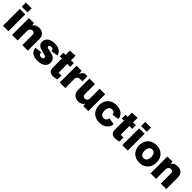

<svg xmlns="http://www.w3.org/2000/svg" viewBox="530 -2749 4707 4707"><g transform="rotate(45 2883.5 -395.0)"><path d="M53 0V-584H242V0ZM48 -656V-800H247V-656Z M370 0V-584H546L552 -511Q583 -555 623 -574.5Q663 -594 721 -594Q812 -594 863.5 -542.5Q915 -491 915 -396V0H724V-361Q724 -396 703.5 -413Q683 -430 648 -430Q614 -430 590 -406.5Q566 -383 561 -344V0Z M1252 10Q1128 10 1067 -41.5Q1006 -93 995 -181L1175 -205Q1174 -162 1195.5 -138Q1217 -114 1260 -114Q1293 -114 1310 -128Q1327 -142 1327 -165Q1327 -188 1311 -199Q1295 -210 1264.5 -217.5Q1234 -225 1191 -235Q1141 -247 1099 -265Q1057 -283 1031.5 -315.5Q1006 -348 1006 -402Q1006 -462 1038 -505Q1070 -548 1128 -571Q1186 -594 1263 -594Q1342 -594 1394.5 -571.5Q1447 -549 1475.5 -511Q1504 -473 1509 -426L1333 -402Q1332 -440 1311 -456.5Q1290 -473 1257 -473Q1226 -473 1210 -461Q1194 -449 1194 -430Q1194 -400 1231.5 -390Q1269 -380 1334 -366Q1367 -358 1400.5 -346.5Q1434 -335 1461 -315.5Q1488 -296 1504.5 -265Q1521 -234 1521 -186Q1521 -98 1452 -44Q1383 10 1252 10Z M1796 10Q1714 10 1678 -29Q1642 -68 1642 -147V-455L1569 -451V-584L1642 -580V-729L1831 -739V-579L1929 -584V-451L1831 -456V-205Q1831 -172 1838 -160Q1845 -148 1873 -148Q1889 -148 1904 -152.5Q1919 -157 1927 -161V-14Q1906 -4 1868.5 3Q1831 10 1796 10Z M2021 0V-584H2196L2203 -484Q2229 -542 2261.5 -567Q2294 -592 2341 -592Q2369 -592 2392 -585V-409H2387Q2380 -412 2367 -414Q2354 -416 2336 -416Q2287 -416 2254.5 -395Q2222 -374 2212 -334V0Z M2669 10Q2578 10 2522.5 -43.5Q2467 -97 2467 -200V-584H2658V-243Q2658 -154 2733 -154Q2768 -154 2792 -177.5Q2816 -201 2821 -240V-584H3012V0H2836L2830 -73Q2799 -28 2759 -9Q2719 10 2669 10Z M3396 10Q3305 10 3237 -28Q3169 -66 3132 -134Q3095 -202 3095 -292Q3095 -383 3132 -450.5Q3169 -518 3237 -556Q3305 -594 3396 -594Q3519 -594 3590.5 -536.5Q3662 -479 3671 -384L3494 -358Q3490 -402 3463.5 -422.5Q3437 -443 3396 -443Q3343 -443 3313 -404Q3283 -365 3283 -292Q3283 -219 3313 -180Q3343 -141 3396 -141Q3442 -141 3469.5 -168Q3497 -195 3498 -241L3678 -215Q3674 -148 3637.5 -97Q3601 -46 3539 -18Q3477 10 3396 10Z M3948 10Q3866 10 3830 -29Q3794 -68 3794 -147V-455L3721 -451V-584L3794 -580V-729L3983 -739V-579L4081 -584V-451L3983 -456V-205Q3983 -172 3990 -160Q3997 -148 4025 -148Q4041 -148 4056 -152.5Q4071 -157 4079 -161V-14Q4058 -4 4020.5 3Q3983 10 3948 10Z M4191 0V-584H4380V0ZM4186 -656V-800H4385V-656Z M4786 10Q4695 10 4627 -28Q4559 -66 4522 -134Q4485 -202 4485 -292Q4485 -383 4522 -450.5Q4559 -518 4627 -556Q4695 -594 4786 -594Q4878 -594 4945.5 -556Q5013 -518 5050 -450.5Q5087 -383 5087 -292Q5087 -202 5050 -134Q5013 -66 4945.5 -28Q4878 10 4786 10ZM4786 -141Q4839 -141 4869 -180Q4899 -219 4899 -292Q4899 -365 4869 -404Q4839 -443 4786 -443Q4733 -443 4703 -404Q4673 -365 4673 -292Q4673 -219 4703 -180Q4733 -141 4786 -141Z M5170 0V-584H5346L5352 -511Q5383 -555 5423 -574.5Q5463 -594 5521 -594Q5612 -594 5663.5 -542.5Q5715 -491 5715 -396V0H5524V-361Q5524 -396 5503.5 -413Q5483 -430 5448 -430Q5414 -430 5390 -406.5Q5366 -383 5361 -344V0Z"/></g></svg>

Font: BDO Grotesk Black
Style: Regular
Weight: 900
Designer: Deni Anggara
Foundry: Lokal Container
Version: Version 2.000